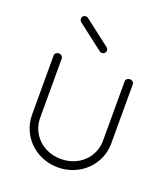

<svg xmlns="http://www.w3.org/2000/svg" viewBox="-122 -732 710 818"><g transform="rotate(20 233.0 -323.0)"><path d="M137.7 -642.5C130.3 -648.2 119.6 -646.8 113.9 -639.4C108.2 -631.9 109.6 -621.2 117 -615.5L234 -525.5C241.4 -519.8 252.1 -521.2 257.8 -528.6C263.6 -536.1 262.2 -546.8 254.7 -552.5ZM73 -458C63 -458 55 -451 55 -442V-173C55 -78 133 0 234 0C336 0 414 -78 414 -173V-442C414 -451 406 -458 395 -458C385 -458 377 -451 377 -442V-173C377 -97 316 -38 234 -38C153 -38 92 -97 92 -173V-442C92 -446 90 -450 86 -454C82 -457 78 -458 73 -458Z"/></g></svg>

Font: LetsTrace
Style: basic
Weight: 500
Version: Version 002.000